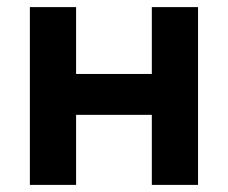

<svg xmlns="http://www.w3.org/2000/svg" viewBox="-20 -520 640 540"><path d="M407 -197H194V0H64V-500H194V-312H407V-500H537V0H407Z"/></svg>

Font: PT Mono
Style: Bold
Weight: 700
Monospace: yes
Designer: A.Korolkova, I.Chaeva
Foundry: ParaType Ltd
Version: Version 1.000 OFL